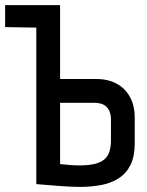

<svg xmlns="http://www.w3.org/2000/svg" viewBox="-20 -720 575 751"><path d="M0 -700V-614L123 -612H170V-700ZM358 -411H215V-700H122V0Q121 0 133 1Q145 2 164 3.5Q183 5 206.5 7Q230 9 252.5 10Q275 11 294 11Q338 11 377 3.5Q416 -4 445.5 -23.5Q475 -43 491 -76Q507 -109 507 -160V-260Q507 -299 494.5 -328Q482 -357 461 -375.5Q440 -394 413.5 -402.5Q387 -411 358 -411ZM414 -174Q414 -146 408 -127Q402 -108 387.5 -96Q373 -84 349 -78.5Q325 -73 289 -73Q280 -73 269.5 -73.5Q259 -74 249.5 -75Q240 -76 232.5 -76.5Q225 -77 220 -77.5Q215 -78 215 -78V-318H350Q361 -318 373 -315Q385 -312 394 -304.5Q403 -297 408.5 -284Q414 -271 414 -250Z"/></svg>

Font: Advent Pro SemiBold
Style: Regular
Weight: 600
Designer: VivaRado, Andreas Kalpakidis
Foundry: VivaRado, Andreas Kalpakidis
Version: Version 3.000